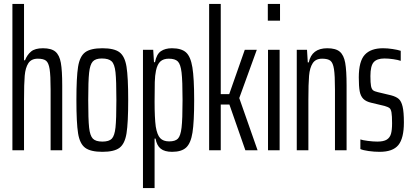

<svg xmlns="http://www.w3.org/2000/svg" viewBox="-20 -763 2091 975"><path d="M43 -743H102V-457H107Q118 -485 138 -501.5Q158 -518 198 -518Q241 -518 261.5 -500.5Q282 -483 289 -444Q296 -405 296 -329V0H237V-309Q237 -380 232 -412Q227 -444 214 -454.5Q201 -465 172 -465Q139 -465 124 -442Q109 -419 105.5 -378.5Q102 -338 102 -257V0H43Z M368 -255Q368 -371 376.5 -424Q385 -477 412.5 -497.5Q440 -518 500 -518Q560 -518 587 -497.5Q614 -477 622.5 -424Q631 -371 631 -255Q631 -139 622.5 -86Q614 -33 587 -12.5Q560 8 500 8Q440 8 412.5 -12.5Q385 -33 376.5 -86Q368 -139 368 -255ZM571 -255Q571 -355 566.5 -396Q562 -437 547 -451.5Q532 -466 497 -466Q465 -466 451 -450.5Q437 -435 432.5 -393.5Q428 -352 428 -255Q428 -156 432.5 -115Q437 -74 451.5 -59Q466 -44 500 -44Q534 -44 548 -59Q562 -74 566.5 -115.5Q571 -157 571 -255Z M706 -510H758L762 -447H767Q775 -488 797 -503Q819 -518 853 -518Q901 -518 924.5 -497Q948 -476 957 -421Q966 -366 966 -254Q966 -144 957.5 -90Q949 -36 925.5 -14Q902 8 854 8Q816 8 796 -8Q776 -24 770 -59H765V192H706ZM907 -255Q907 -353 902 -395Q897 -437 883 -451Q869 -465 837 -465Q810 -465 794.5 -451Q779 -437 772 -404Q767 -380 766 -346.5Q765 -313 765 -247Q765 -164 771 -120Q778 -78 793.5 -61.5Q809 -45 839 -45Q870 -45 883.5 -59Q897 -73 902 -115Q907 -157 907 -255Z M1042 0V-743H1101V-285H1144L1223 -510H1284L1195 -265L1288 0H1226L1145 -232H1101V0Z M1340 -658V-743H1402V-658ZM1341 0V-510H1400V0Z M1487 -510H1539L1543 -446H1548Q1563 -518 1642 -518Q1685 -518 1705.5 -500.5Q1726 -483 1733 -444Q1740 -405 1740 -329V0H1681V-309Q1681 -380 1676 -412Q1671 -444 1658 -454.5Q1645 -465 1616 -465Q1583 -465 1568 -442Q1553 -419 1549.5 -378.5Q1546 -338 1546 -257V0H1487Z M1810 -6V-55Q1821 -51 1848 -47.5Q1875 -44 1896 -44Q1928 -44 1944 -54Q1960 -64 1965.5 -83.5Q1971 -103 1971 -137Q1971 -175 1968 -192Q1965 -209 1957.5 -214.5Q1950 -220 1933 -225L1866 -241Q1839 -247 1825 -261Q1811 -275 1806.5 -300Q1802 -325 1802 -370Q1802 -452 1832.5 -485Q1863 -518 1925 -518Q1948 -518 1974 -514Q2000 -510 2015 -505V-454Q2001 -459 1977 -462.5Q1953 -466 1932 -466Q1894 -466 1877.5 -447Q1861 -428 1861 -377Q1861 -342 1864 -326.5Q1867 -311 1874 -305Q1881 -299 1899 -295L1966 -279Q1992 -272 2005 -260.5Q2018 -249 2024.5 -221.5Q2031 -194 2031 -141Q2031 -61 2003 -26.5Q1975 8 1908 8Q1880 8 1852 4Q1824 0 1810 -6Z"/></svg>

Font: Saira Ultra Condensed
Style: Regular
Weight: 400
Width: 1
Designer: Hector Gatti with collaboration of the Omnibus-Type team
Foundry: Omnibus-Type
Version: Version 1.001; ttfautohint (v1.8)